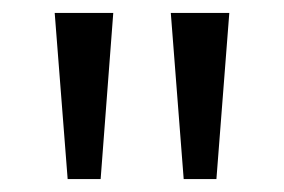

<svg xmlns="http://www.w3.org/2000/svg" viewBox="-20 -734 441 298"><path d="M155.8 -713.9 136.2 -456.1H85L64.9 -713.9ZM335.9 -713.9 315.9 -456.1H265.1L245.1 -713.9Z"/></svg>

Font: f0_46825 
Style: Regular
Weight: 400
Foundry: Ascender Corporation
Version: Version 1.10